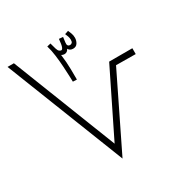

<svg xmlns="http://www.w3.org/2000/svg" viewBox="-159 -831 941 968"><g transform="rotate(-30 311.0 -347.5)"><path d="M281 0 10 -690H47L284 -85L467 -457H602V-423L488 -424ZM281 -460 258 -461Q258 -469 257 -494Q256 -519 254 -552Q252 -585 247.5 -619Q243 -653 235 -679L256 -684V-685L266 -649Q270 -636 276 -631.5Q282 -627 287 -627Q293 -627 297.5 -638.5Q302 -650 305 -683L328 -681L324 -650Q321 -628 339 -628Q345 -628 350 -632.5Q355 -637 355 -649Q355 -659 351.5 -669.5Q348 -680 344 -688L365 -695Q369 -686 373.5 -674Q378 -662 378 -648Q378 -632 369.5 -618Q361 -604 343 -604Q324 -604 316 -619Q308 -602 291 -602Q282 -602 274 -607Q280 -562 280.5 -520Q281 -478 281 -460Z"/></g></svg>

Font: Noto Sans Arabic ExtCond ExtLt
Style: Regular
Weight: 200
Width: 2
Designer: Monotype Design Team, Nadine Chahine, Nizar Qandah and Khaled Hosny
Foundry: Monotype Imaging Inc.
Version: Version 2.012; ttfautohint (v1.8.4.7-5d5b)